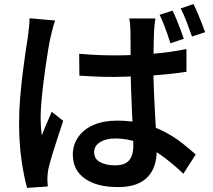

<svg xmlns="http://www.w3.org/2000/svg" viewBox="-20 -858 1040 936"><path d="M366 -596Q410 -592 452.5 -590Q495 -588 540 -588Q631 -588 721.5 -595.5Q812 -603 889 -619V-508Q810 -496 719.5 -490Q629 -484 539 -483Q496 -483 453.5 -484.5Q411 -486 367 -489ZM738 -768Q735 -753 733.5 -737Q732 -721 731 -705Q730 -688 729.5 -660.5Q729 -633 728.5 -600Q728 -567 728 -533Q728 -467 730.5 -408.5Q733 -350 736 -298.5Q739 -247 741.5 -203.5Q744 -160 744 -123Q744 -86 734 -54Q724 -22 702 2.5Q680 27 644 40.5Q608 54 555 54Q452 54 393.5 12.5Q335 -29 335 -104Q335 -152 361.5 -190Q388 -228 436.5 -249Q485 -270 552 -270Q621 -270 678 -255Q735 -240 782 -215.5Q829 -191 866.5 -161.5Q904 -132 934 -105L874 -11Q818 -64 764 -102.5Q710 -141 656 -162Q602 -183 543 -183Q497 -183 468 -165Q439 -147 439 -116Q439 -83 468 -67.5Q497 -52 540 -52Q575 -52 594 -63.5Q613 -75 621.5 -96.5Q630 -118 630 -148Q630 -174 628 -217.5Q626 -261 623.5 -313.5Q621 -366 619 -422.5Q617 -479 617 -532Q617 -587 616.5 -633.5Q616 -680 616 -703Q616 -715 614.5 -734Q613 -753 610 -768ZM249 -758Q245 -749 240.5 -732.5Q236 -716 232 -700Q228 -684 226 -675Q221 -653 215 -616.5Q209 -580 202.5 -535.5Q196 -491 190.5 -444.5Q185 -398 181.5 -356.5Q178 -315 178 -284Q178 -263 179.5 -241Q181 -219 184 -198Q191 -217 199 -236.5Q207 -256 216 -275.5Q225 -295 232 -313L288 -269Q275 -229 260.5 -185Q246 -141 234 -101.5Q222 -62 216 -35Q214 -25 212.5 -11.5Q211 2 211 11Q211 19 211.5 30Q212 41 213 51L112 58Q97 5 85 -77Q73 -159 73 -261Q73 -317 78 -378Q83 -439 90 -496.5Q97 -554 104 -601.5Q111 -649 116 -679Q118 -699 121 -723Q124 -747 124 -769ZM821 -806Q831 -787 841 -762Q851 -737 860.5 -712.5Q870 -688 876 -669L811 -647Q804 -669 795.5 -693.5Q787 -718 777.5 -742Q768 -766 758 -786ZM923 -838Q933 -819 943.5 -794Q954 -769 963.5 -745Q973 -721 980 -701L916 -680Q905 -712 890.5 -750Q876 -788 861 -817Z"/></svg>

Font: Noto Sans SC Thin SemiBold
Style: Regular
Weight: 600
Version: Version 2.004-H2;hotconv 1.0.118;makeotfexe 2.5.65603